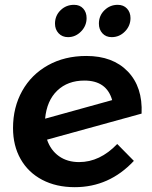

<svg xmlns="http://www.w3.org/2000/svg" viewBox="-20 -771 632 796"><path d="M339 -696Q339 -664 316 -640.5Q293 -617 262 -617Q238 -617 223 -633Q208 -649 208 -673Q208 -706 231 -728.5Q254 -751 287 -751Q311 -751 325 -735.5Q339 -720 339 -696ZM521 -696Q521 -664 498 -640.5Q475 -617 443 -617Q419 -617 404.5 -633Q390 -649 390 -673Q390 -706 413 -728.5Q436 -751 468 -751Q492 -751 506.5 -735.5Q521 -720 521 -696ZM567 -300 175 -192Q190 -148 224.5 -123.5Q259 -99 308 -99Q394 -99 466 -174L535 -104Q433 5 290 5Q213 5 155 -25.5Q97 -56 65.5 -111.5Q34 -167 34 -240Q34 -326 72 -394Q110 -462 179 -500.5Q248 -539 338 -539Q448 -539 510 -474.5Q572 -410 567 -300ZM445 -356Q422 -437 330 -437Q261 -437 217.5 -395.5Q174 -354 167 -279Z"/></svg>

Font: TypoPRO Montserrat Alternates
Style: Italic
Weight: 500
Italic angle: -11.3°
Designer: Julieta Ulanovsky
Foundry: Julieta Ulanovsky
Version: Version 6.001